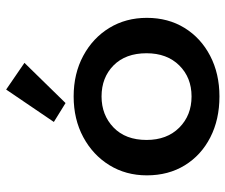

<svg xmlns="http://www.w3.org/2000/svg" viewBox="-76 -666 751 640"><g transform="rotate(-90 300.0 -345.5)"><path d="M299 10Q222 10 162.5 -20.5Q103 -51 69.5 -105.5Q36 -160 36 -232Q36 -302 70 -357Q104 -412 163.5 -444Q223 -476 299 -476Q375 -476 434.5 -444Q494 -412 527.5 -357Q561 -302 561 -232Q561 -161 527.5 -106.5Q494 -52 434.5 -21Q375 10 299 10ZM299 -83Q362 -83 402.5 -124Q443 -165 443 -233Q443 -303 402.5 -343Q362 -383 299 -383Q237 -383 195.5 -343Q154 -303 154 -233Q154 -165 195 -124Q236 -83 299 -83ZM277 -503 214 -542 322 -701 411 -640Z"/></g></svg>

Font: Inconsolata Expanded Bold
Style: Regular
Weight: 700
Width: 7
Monospace: yes
Designer: Raph Levien, Cyreal, Brenton Simpson
Foundry: Raph Levien, Cyreal, Google
Version: Version 3.001; ttfautohint (v1.8.2.53-6de2)